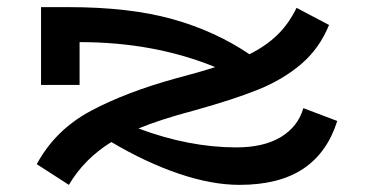

<svg xmlns="http://www.w3.org/2000/svg" viewBox="-20 -504 1023 538"><path d="M925 -165Q897 -76 829.5 -31Q762 14 651 14Q573 14 480.5 -17.5Q388 -49 292 -106Q216 -59 173 14L83 -44Q135 -140 234 -193Q333 -246 475 -285Q540 -302 583 -316Q412 -386 203 -386V-266H95V-484H172Q343 -484 463 -450.5Q583 -417 679 -352Q725 -375 757 -406Q789 -437 811 -482L902 -434Q875 -368 824 -324.5Q773 -281 703.5 -253Q634 -225 526 -195Q425 -168 368 -144Q510 -91 642 -91Q719 -91 767 -120Q815 -149 830 -201Z"/></svg>

Font: BioRhyme Expanded
Style: Bold
Weight: 700
Width: 7
Designer: Aoife Mooney
Foundry: Aoife Mooney Type
Version: Version 1.000